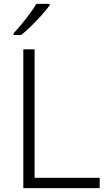

<svg xmlns="http://www.w3.org/2000/svg" viewBox="-20 -968 555 988"><path d="M100 0V-714H158V-53H493V0ZM235 -948V-940Q220 -919 195 -891Q170 -863 142 -835.5Q114 -808 89 -788H50V-797Q68 -816 90.5 -843Q113 -870 133.5 -898Q154 -926 167 -948Z"/></svg>

Font: Noto Sans Cherokee Light
Style: Regular
Weight: 300
Designer: Monotype Design Team
Foundry: Monotype Imaging Inc.
Version: Version 2.001; ttfautohint (v1.8.4.7-5d5b)